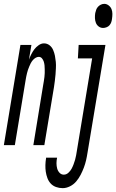

<svg xmlns="http://www.w3.org/2000/svg" viewBox="-62 -753 603 996"><path d="M-42 0 44 -520H101L88 -443Q93 -457 100 -471Q107 -485 116 -497Q125 -509 138.5 -518.5Q152 -528 166 -528Q182 -528 194.5 -518.5Q207 -509 213.5 -494Q220 -479 223 -463.5Q226 -448 227.5 -432Q229 -416 228 -399.5Q227 -383 226 -366.5Q225 -350 222.5 -333.5Q220 -317 218 -301L168 0H111L162 -312Q164 -322 165.5 -332.5Q167 -343 168.5 -353.5Q170 -364 170 -374Q170 -384 170 -394Q170 -404 169 -414Q168 -424 165 -433.5Q162 -443 155.5 -450.5Q149 -458 139 -458Q131 -458 122.5 -453Q114 -448 107.5 -440Q101 -432 97 -424Q93 -416 89.5 -407.5Q86 -399 83 -390.5Q80 -382 78 -373Q76 -364 74 -355Q72 -346 71 -338L15 0ZM473 -608Q460 -608 450 -615.5Q440 -623 435.5 -634.5Q431 -646 430.5 -659Q430 -672 432 -685Q434 -694 437 -702.5Q440 -711 446.5 -718Q453 -725 461.5 -729Q470 -733 479 -733Q491 -733 501.5 -725Q512 -717 516.5 -705.5Q521 -694 521 -681Q521 -668 519 -655Q518 -646 515 -637.5Q512 -629 506 -622Q500 -615 490.5 -611.5Q481 -608 473 -608ZM263 223Q245 223 228.5 217Q212 211 201 199Q190 187 184 171Q178 155 175.5 138Q173 121 173.5 103Q174 85 177 67V65H234V66Q231 80 231 94Q231 108 234.5 121Q238 134 247 143.5Q256 153 269 153Q282 153 292.5 143.5Q303 134 309 123Q315 112 319.5 100Q324 88 327.5 76Q331 64 333 52Q335 40 337 28L416 -450H342L346 -520H485L392 39Q389 59 384.5 78.5Q380 98 373 116.5Q366 135 356.5 153.5Q347 172 333.5 188Q320 204 301 213.5Q282 223 263 223Z"/></svg>

Font: Iosevka Term Curly
Style: Italic
Weight: 400
Italic angle: -9°
Designer: Belleve Invis
Foundry: Belleve Invis
Version: Version 32.3.0